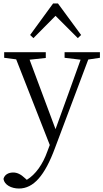

<svg xmlns="http://www.w3.org/2000/svg" viewBox="-30 -812 594 1103"><path d="M341 -480 433 -469 364 -277 289 -70 140 -469 233 -479V-512H-6V-480L63 -471L256 21L242 58C216 132 174 191 124 221L114 212C90 189 68 179 46 179C19 179 -4 191 -10 216C-5 250 35 271 79 271C162 271 227 198 286 38L477 -470L544 -480V-512H341ZM417 -593 436 -611 303 -792H275L143 -611L162 -593L289 -721Z"/></svg>

Font: Kiri Minchoo Light
Style: Regular
Weight: 300
Designer: Ryoko NISHIZUKA 西塚涼子 (kana & ideographs); Frank Grießhammer (Latin, Greek & Cyrillic);
akenotsuki.com/eyeben/fonts/ (U+
Foundry: Adobe
akenotsuki.com/eyeben/fonts/
Version: Version 4.002;hotconv 1.0.119;makeotfexe 2.5.65604